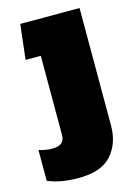

<svg xmlns="http://www.w3.org/2000/svg" viewBox="-119 -534 591 829"><g transform="rotate(-15 176.5 -120.0)"><path d="M128 234Q86 234 53 228Q20 222 -9 210V72Q20 82 51 82Q106 82 106 37V-318H38L56 -474H321V52Q321 131 275.5 182.5Q230 234 128 234Z"/></g></svg>

Font: Kanit ExtraBold
Style: Regular
Weight: 800
Designer: Katatrad Team
Foundry: CadsonDemak
Version: Version 2.000; ttfautohint (v1.8.3)